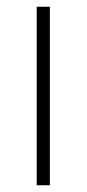

<svg xmlns="http://www.w3.org/2000/svg" viewBox="-20 -601 257 570"><path d="M128 -51H89V-581H128Z"/></svg>

Font: Noto Sans Tamil UI ExtraLight
Style: Regular
Weight: 200
Designer: Jelle Bosma - Monotype Design Team
Foundry: Monotype Imaging Inc.
Version: Version 2.004; ttfautohint (v1.8.4.7-5d5b)